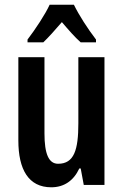

<svg xmlns="http://www.w3.org/2000/svg" viewBox="-20 -786 524 816"><path d="M294 -766H191C173 -726 130 -661 97 -618V-606H164C185 -626 213 -657 243 -692C272 -658 298 -628 323 -606H388V-618C352 -665 316 -721 294 -766ZM424 -543H313V-262C313 -149 295 -90 227 -90C187 -90 169 -132 169 -219V-543H58V-189C58 -66 101 10 198 10C252 10 293 -18 317 -70H323L336 0H424Z"/></svg>

Font: Noto Sans Myanmar UI ExtraCondensed SemiBold
Style: Regular
Weight: 600
Width: 2
Designer: Monotype Design Team
Foundry: Monotype Imaging Inc.
Version: Version 2.103